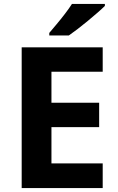

<svg xmlns="http://www.w3.org/2000/svg" viewBox="-20 -954 600 974"><path d="M501 0H90V-714H501V-590H241V-433H483V-309H241V-125H501ZM512 -924Q498 -910 475 -890Q452 -870 425.5 -848Q399 -826 373.5 -806.5Q348 -787 329 -774H230V-787Q246 -806 267.5 -831.5Q289 -857 310 -884.5Q331 -912 345 -934H512Z"/></svg>

Font: Noto Sans Thaana
Style: Bold
Weight: 700
Designer: David Williams
Foundry: Google Inc.
Version: Version 3.001; ttfautohint (v1.8.4.7-5d5b)